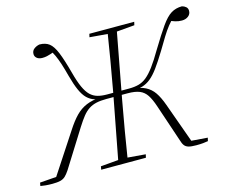

<svg xmlns="http://www.w3.org/2000/svg" viewBox="-114 -822 1144 963"><g transform="rotate(-15 458.0 -341.0)"><path d="M46 5Q26 5 10 3.5Q-6 2 -16 0L-13 -17L93 -25L67 -15L208 -230Q235 -272 260 -297.5Q285 -323 316 -336Q347 -349 391 -352L410 -340Q380 -343 358.5 -350Q337 -357 320.5 -373Q304 -389 290.5 -419Q277 -449 264 -497Q254 -535 245.5 -561.5Q237 -588 227 -610Q217 -632 202 -654L224 -633Q216 -630 206 -626.5Q196 -623 184.5 -620.5Q173 -618 161 -618Q143 -618 132.5 -626.5Q122 -635 122 -648Q122 -665 134.5 -674.5Q147 -684 163 -687Q194 -687 213.5 -672Q233 -657 249 -618Q265 -579 284 -508Q297 -459 310.5 -429.5Q324 -400 340 -384.5Q356 -369 377 -363Q398 -357 426 -357H483L481 -336H416Q386 -336 364 -331Q342 -326 324.5 -314.5Q307 -303 291.5 -283.5Q276 -264 257 -234L136 -41Q124 -23 113.5 -13Q103 -3 87.5 1Q72 5 46 5ZM300 0 303 -17 408 -26H427L536 -17L532 0ZM390 0 459 -362Q473 -440 486.5 -518Q500 -596 512 -674H560L492 -311Q478 -234 464.5 -156Q451 -78 439 0ZM523 -648 415 -657 419 -674H652L648 -657L543 -648ZM793 5Q767 5 753 1Q739 -3 731.5 -13Q724 -23 719 -41L654 -234Q641 -273 626.5 -295Q612 -317 589 -326.5Q566 -336 527 -336H473L475 -357H540Q569 -357 591 -363Q613 -369 632.5 -385Q652 -401 674 -430.5Q696 -460 724 -508Q767 -579 794.5 -618Q822 -657 846.5 -672Q871 -687 903 -687Q915 -684 923.5 -676.5Q932 -669 932 -656Q932 -639 918.5 -628.5Q905 -618 885 -618Q867 -618 851 -623Q835 -628 823 -633L855 -653Q833 -632 816 -610.5Q799 -589 782.5 -562Q766 -535 744 -498Q714 -449 692 -419Q670 -389 649.5 -372.5Q629 -356 605.5 -349Q582 -342 551 -339L555 -352Q597 -349 623.5 -335.5Q650 -322 667.5 -296.5Q685 -271 700 -229L777 -15L753 -25L858 -17L854 0Q844 2 828.5 3.5Q813 5 793 5Z"/></g></svg>

Font: Source Serif 4 48pt Light
Style: Italic
Weight: 300
Italic angle: -12°
Designer: Frank Grießhammer
Foundry: Adobe Systems Incorporated
Version: Version 4.004;hotconv 1.0.116;makeotfexe 2.5.65601